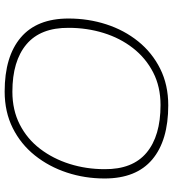

<svg xmlns="http://www.w3.org/2000/svg" viewBox="22 -772 760 845"><g transform="rotate(90 402.5 -350.0)"><path d="M383 10Q229 10 145.5 -61Q62 -132 62 -271Q62 -358 87.5 -437Q113 -516 162.5 -577.5Q212 -639 283 -674.5Q354 -710 444 -710Q599 -710 682.5 -639.5Q766 -569 766 -430Q766 -343 740 -264Q714 -185 664.5 -123Q615 -61 544 -25.5Q473 10 383 10ZM384 -24Q465 -24 528.5 -56.5Q592 -89 635.5 -146Q679 -203 702 -276Q725 -349 725 -430Q726 -553 652.5 -614.5Q579 -676 443 -676Q362 -676 299 -643.5Q236 -611 192 -554.5Q148 -498 125.5 -425Q103 -352 103 -272Q102 -148 175.5 -86Q249 -24 384 -24Z"/></g></svg>

Font: Georama Extended ExtraLight
Style: Italic
Weight: 200
Width: 7
Italic angle: -9°
Designer: Jean-Baptiste Levee
Foundry: Production Type
Version: Version 1.000